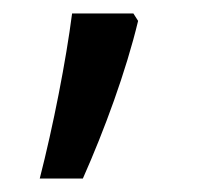

<svg xmlns="http://www.w3.org/2000/svg" viewBox="-20 -135 293 285"><path d="M185 -104 178 -115H87C78 -45 59 52 39 130H103C135 58 167 -29 185 -104Z"/></svg>

Font: Noto Sans Lao SemiCondensed
Style: Regular
Weight: 400
Width: 4
Designer: Monotype Design Team
Foundry: Monotype Imaging Inc.
Version: Version 2.003